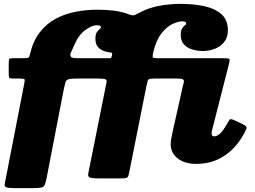

<svg xmlns="http://www.w3.org/2000/svg" viewBox="-20 -820 1316 990"><path d="M1155 -664Q1155 -627.5 1136.2 -603.8Q1117.5 -580 1088.2 -568.5Q1059 -557 1027 -557Q998 -557 971.8 -564.8Q945.5 -572.5 928.8 -590.8Q912 -609 912 -640Q912 -663 919 -673.5Q926 -684 933 -689Q940 -694 940 -700Q940 -710 919 -710Q899 -710 869.8 -696.5Q840.5 -683 812.8 -648.2Q785 -613.5 770 -550Q766 -530 767.2 -525Q768.5 -520 794 -520H1123Q1154.5 -520 1160.8 -517.2Q1167 -514.5 1160 -488L1074 -151Q1071 -139 1071 -131Q1071 -117 1085 -117Q1114.5 -117 1148 -177Q1159.5 -197.5 1164.2 -203.5Q1169 -209.5 1193 -198L1230 -180.5Q1254.5 -169 1251.2 -158.5Q1248 -148 1235.5 -126Q1196 -55 1134.2 -15Q1072.5 25 993 25Q931.5 25 895.8 -3.5Q860 -32 860 -77Q860 -91.5 863.8 -110Q867.5 -128.5 870 -140L920.5 -366Q924.5 -384.5 927.5 -395Q930.5 -405.5 924.2 -410.2Q918 -415 893 -415H776Q751.5 -415 746.2 -410.8Q741 -406.5 737 -386L647 65Q644 81 641 88.5Q638 96 630 98Q622 100 602 100H488Q453.5 100 442.8 95Q432 90 434.8 76Q437.5 62 443 35L523 -364Q527.5 -386 529.5 -397Q531.5 -408 522.8 -411.5Q514 -415 486 -415H374Q344.5 -415 332.8 -411.2Q321 -407.5 317.5 -395.8Q314 -384 309 -360L220.5 97Q215.5 122.5 210.5 133.5Q205.5 144.5 192.2 147.2Q179 150 148 150H52Q20.5 150 11 145Q1.5 140 4.5 126.8Q7.5 113.5 12 89L104.5 -386Q108.5 -405.5 107 -410.2Q105.5 -415 81 -415H52Q33.5 -415 29.2 -417.2Q25 -419.5 25 -439V-492Q25 -511.5 27.5 -515.8Q30 -520 50 -520H101Q121.5 -520 126.5 -522.5Q131.5 -525 135 -542Q151 -610 185.8 -654.2Q220.5 -698.5 268 -723.8Q315.5 -749 370.8 -759.5Q426 -770 482 -770Q528 -770 568.2 -764.8Q608.5 -759.5 639 -748Q655 -742 662.5 -741Q670 -740 677.2 -743.5Q684.5 -747 699 -754.5Q746 -780 801 -790Q856 -800 912 -800Q977.5 -800 1032.8 -788.2Q1088 -776.5 1121.5 -747Q1155 -717.5 1155 -664ZM358.5 -578Q352.5 -563.5 346.2 -550Q340 -536.5 345 -528.2Q350 -520 376 -520H526Q538.5 -520 546 -519.8Q553.5 -519.5 555.5 -527.5L557 -533Q561 -548 553.8 -548.5Q546.5 -549 533 -552Q507 -557.5 489.5 -573Q472 -588.5 472 -620Q472 -643 479 -653.5Q486 -664 493 -669Q500 -674 500 -680Q500 -690 479 -690Q454.5 -690 419.5 -665Q384.5 -640 358.5 -578Z"/></svg>

Font: Besley* Fatface
Style: Italic
Weight: 900
Italic angle: -13°
Designer: Owen Earl
Foundry: indestructible type*
Version: Version 3.000; ttfautohint (v1.8.3)